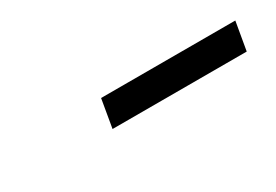

<svg xmlns="http://www.w3.org/2000/svg" viewBox="-12 -841 455 317"><g transform="rotate(-30 215.5 -683.0)"><path d="M417 -710 407.7 -656.2H151.9L161.1 -710Z"/></g></svg>

Font: Inter 20pt Light
Style: Italic
Weight: 300
Italic angle: -9.3988°
Version: Version 4.001;git-66647c0bb